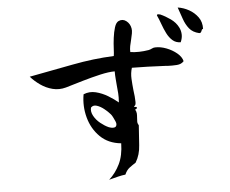

<svg xmlns="http://www.w3.org/2000/svg" viewBox="-55 -841 1109 925"><g transform="rotate(-5 500.0 -378.0)"><path d="M843 -517Q831 -503 809 -501.5Q787 -500 765 -501Q757 -502 753 -502Q712 -504 668.5 -505.5Q625 -507 592 -507Q584 -482 585.5 -454Q587 -426 590 -398Q592 -383 593.5 -368.5Q595 -354 595 -341Q595 -334 593.5 -329Q592 -324 586 -321Q587 -317 592.5 -317.5Q598 -318 599 -315Q600 -311 597.5 -309Q595 -307 592 -306Q591 -305 590 -305Q596 -295 596.5 -285.5Q597 -276 596 -266Q595 -256 595 -246.5Q595 -237 601 -228Q597 -179 594.5 -132.5Q592 -86 570 -50Q554 -40 539.5 -29Q525 -18 516 3Q499 5 480.5 9.5Q462 14 449 17.5Q436 21 436 21Q468 -8 488 -49Q508 -90 509 -149Q447 -155 408 -193.5Q369 -232 354 -287.5Q339 -343 349 -400Q378 -412 408.5 -404.5Q439 -397 467 -380Q495 -363 515 -346Q517 -371 515.5 -390.5Q514 -410 512 -430Q511 -445 509.5 -461Q508 -477 508 -497Q479 -497 437.5 -487.5Q396 -478 351.5 -465Q307 -452 267 -440Q234 -431 202.5 -439Q171 -447 144 -466Q117 -485 98 -507Q205 -527 308.5 -547Q412 -567 510 -571Q512 -582 513 -606.5Q514 -631 517.5 -658.5Q521 -686 528 -708.5Q535 -731 548 -737Q568 -746 585.5 -732.5Q603 -719 607 -696Q609 -686 606.5 -672Q604 -658 600 -642Q596 -627 593 -612Q590 -597 591 -583Q632 -577 680 -585Q689 -587 696.5 -591Q704 -595 712 -595Q738 -596 766.5 -585Q795 -574 816.5 -556Q838 -538 843 -517ZM837 -609Q814 -609 798 -623Q782 -637 771 -659Q760 -681 751.5 -705Q743 -729 734 -748Q736 -753 738.5 -753Q741 -753 744 -752Q748 -751 750 -751Q775 -740 799.5 -722.5Q824 -705 836 -681Q844 -666 845 -647.5Q846 -629 837 -609ZM950 -664Q945 -663 943.5 -659.5Q942 -656 941 -653Q939 -650 937.5 -647.5Q936 -645 930 -645Q899 -652 882.5 -672.5Q866 -693 856.5 -721Q847 -749 837 -777Q865 -773 891 -758.5Q917 -744 934 -720.5Q951 -697 950 -664ZM494 -242Q495 -247 490.5 -257.5Q486 -268 480.5 -278.5Q475 -289 471 -293Q460 -306 442.5 -320Q425 -334 407.5 -339.5Q390 -345 379 -333Q374 -314 385.5 -293Q397 -272 417 -256Q437 -240 455 -232Q470 -226 481.5 -227.5Q493 -229 494 -242Z"/></g></svg>

Font: Yuji Syuku
Style: Regular
Weight: 400
Designer: Kataoka Yuji
Foundry: Kinuta Font Factory
Version: Version 3.002